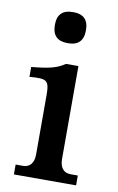

<svg xmlns="http://www.w3.org/2000/svg" viewBox="-84 -777 506 824"><g transform="rotate(10 169.0 -365.0)"><path d="M229 -101V-506H175C142 -484 113 -475 30 -467V-424C106 -430 116 -425 116 -358V-101C116 -64 99 -43 69 -43H37V0H308V-43H276C246 -43 229 -64 229 -101ZM99 -659C99 -618 122 -595 163 -595H171C211 -595 234 -618 234 -659V-667C234 -707 211 -730 171 -730H163C122 -730 99 -707 99 -667Z"/></g></svg>

Font: LT Superior Serif Semibold
Style: Regular
Weight: 600
Designer: Daniel Lyons
Foundry: LyonsType
Version: Version 2.120;FEAKit 1.0